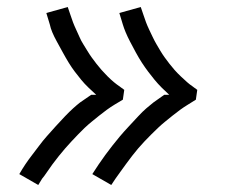

<svg xmlns="http://www.w3.org/2000/svg" viewBox="-20 -610 640 547"><path d="M89 -83 35 -114Q43 -128 52 -141.5Q61 -155 71.5 -168.5Q82 -182 92 -195.5Q102 -209 113.5 -222Q125 -235 139 -250.5Q153 -266 165.5 -279Q178 -292 188.5 -301.5Q199 -311 208 -318L240 -340H254Q243 -350 232 -360.5Q221 -371 211.5 -382.5Q202 -394 193 -406Q184 -418 176 -431Q168 -444 159 -460.5Q150 -477 142 -491.5Q134 -506 129 -518Q124 -530 122 -540L112 -573L173 -590Q177 -579 180.5 -568Q184 -557 188 -546.5Q192 -536 197 -525.5Q202 -515 206.5 -504.5Q211 -494 217 -484.5Q223 -475 229 -465Q235 -455 241.5 -446Q248 -437 255 -428Q262 -419 269.5 -410.5Q277 -402 286.5 -392.5Q296 -383 304.5 -376Q313 -369 319 -365L334 -354L330 -326Q318 -319 306.5 -312Q295 -305 284 -297Q273 -289 262.5 -280.5Q252 -272 241.5 -263.5Q231 -255 221 -245.5Q211 -236 202 -226.5Q193 -217 183.5 -207Q174 -197 165.5 -187Q157 -177 148 -166Q139 -155 129.5 -142Q120 -129 113 -118.5Q106 -108 100 -101ZM297 -83 243 -114Q252 -128 261 -141.5Q270 -155 280 -168.5Q290 -182 300.5 -195.5Q311 -209 322 -222Q333 -235 347.5 -250.5Q362 -266 374 -279Q386 -292 397 -301.5Q408 -311 417 -318L448 -340H462Q451 -350 440.5 -360.5Q430 -371 420.5 -382.5Q411 -394 402 -406Q393 -418 384.5 -431Q376 -444 367 -460.5Q358 -477 350.5 -491.5Q343 -506 338 -518Q333 -530 330 -540L320 -573L381 -590Q385 -579 388.5 -568Q392 -557 396 -546.5Q400 -536 405 -525.5Q410 -515 415 -504.5Q420 -494 425.5 -484.5Q431 -475 437 -465Q443 -455 449.5 -446Q456 -437 463 -428Q470 -419 477.5 -410.5Q485 -402 495 -392.5Q505 -383 513 -376Q521 -369 527 -365L542 -354L538 -326Q527 -319 515.5 -312Q504 -305 493 -297Q482 -289 471.5 -280.5Q461 -272 450.5 -263.5Q440 -255 430 -245.5Q420 -236 410.5 -226.5Q401 -217 391.5 -207Q382 -197 373.5 -187Q365 -177 356.5 -166Q348 -155 338.5 -142Q329 -129 321.5 -118.5Q314 -108 309 -101Z"/></svg>

Font: Iosevka Aile Light Oblique
Style: Regular
Weight: 300
Italic angle: -9°
Designer: Belleve Invis
Foundry: Belleve Invis
Version: Version 31.1.0; ttfautohint (v1.8.4)